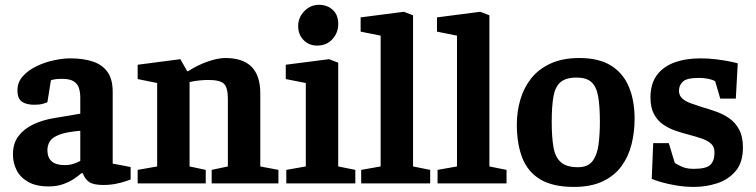

<svg xmlns="http://www.w3.org/2000/svg" viewBox="-20 -747 3080 782"><path d="M178.6 12.3Q126.8 12.3 94.4 -6.3Q62.1 -24.9 47.4 -54.4Q32.7 -84 32.7 -117.8Q32.7 -163.5 55.6 -193.3Q78.6 -223.1 116.7 -240.9Q154.9 -258.6 199.7 -265.9L307 -283.9V-350.1Q307 -370.9 301.5 -388.3Q296 -405.7 280 -415.8Q264.1 -425.9 232.9 -425.9Q213.2 -425.9 202.5 -423.9Q191.8 -421.8 187.4 -420L173 -330.4Q171.4 -329.4 156.6 -324.8Q141.7 -320.3 120.2 -320.3Q87.5 -320.3 69.3 -332.8Q51.1 -345.3 51.1 -379Q51.1 -412.4 73 -436.6Q94.9 -460.9 128.6 -477.2Q162.3 -493.5 199.3 -501.4Q236.2 -509.3 266.2 -509.3Q319.6 -509.3 358.3 -496.3Q397 -483.4 418 -453.7Q439 -423.9 439 -373.3V-80.7L512.1 -66.7V-16Q509.4 -15 493 -9.2Q476.7 -3.4 452.5 1.5Q428.2 6.4 401.2 6.4Q359.1 6.4 341.9 -6.5Q324.6 -19.3 317.5 -41.2H311.1Q302.2 -32.9 283.6 -20.1Q265 -7.2 238.7 2.5Q212.4 12.3 178.6 12.3ZM243.1 -74.6Q264.8 -74.6 281 -80.4Q297.2 -86.2 307 -91.5V-214.4Q250.3 -209.6 221.5 -198.4Q192.6 -187.2 182.9 -171.1Q173.1 -155 173.1 -135.7Q173.1 -74.6 243.1 -74.6Z M540.7 0V-55.1L620.1 -69.1V-408.9L540.7 -425V-483.3L714.6 -506L742.4 -457.1H746.2Q785 -482.1 826.2 -496.4Q867.4 -510.7 897.7 -510.7Q969.2 -510.7 1004.7 -474.9Q1040.1 -439.1 1040.1 -367V-69.1L1114 -55.1V0H842.1V-55.1L908.1 -69.1V-344Q908.1 -389.6 892.6 -405.4Q877 -421.3 829.2 -421.3Q813 -421.3 794.4 -419.6Q775.8 -418 752.1 -413V-69.1L817.9 -55.1V0Z M1146.1 0V-55.1L1225.5 -69.1V-408.9L1143.9 -425V-483.3L1320.2 -506L1357.5 -491.7V-69.1L1427.2 -55.1V0ZM1271.4 -561.3Q1238.7 -561.3 1216.6 -583.6Q1194.4 -605.9 1194.4 -641.2Q1194.4 -675.4 1219.2 -701.4Q1244.1 -727.4 1279.3 -727.4Q1312.6 -727.4 1335.1 -707Q1357.7 -686.6 1357.7 -648.7Q1357.7 -614.3 1334.2 -587.8Q1310.8 -561.3 1271.4 -561.3Z M1451.1 0V-55.1L1530.3 -69.1V-601.8L1448.8 -618.2V-676.2L1625 -699L1662.3 -684.7V-69.1L1732.1 -55.1V0Z M1762.1 0V-55.1L1841.3 -69.1V-601.8L1759.8 -618.2V-676.2L1936 -699L1973.3 -684.7V-69.1L2043.1 -55.1V0Z M2317 14.3Q2232.1 14.3 2181 -16.1Q2129.9 -46.5 2107.4 -103.7Q2085 -160.9 2085 -240Q2085 -291.6 2099 -340.3Q2113.1 -389 2143.2 -427.4Q2173.4 -465.7 2222.3 -488.2Q2271.2 -510.7 2339.9 -510.7Q2420.1 -510.7 2469.6 -479.3Q2519 -447.9 2541.9 -392.1Q2564.7 -336.2 2564.7 -263Q2564.7 -209.5 2552.3 -159.6Q2540 -109.7 2511.4 -70.5Q2482.8 -31.2 2435.1 -8.5Q2387.5 14.3 2317 14.3ZM2333.6 -66Q2375 -66 2393.7 -91.4Q2412.5 -116.8 2417.9 -159Q2423.3 -201.3 2423.3 -250.3Q2423.3 -315 2416.2 -354.6Q2409.1 -394.2 2388.9 -412.6Q2368.6 -431.1 2329 -431.1Q2284.7 -431.1 2262.9 -412.3Q2241.1 -393.6 2234.1 -354Q2227.1 -314.4 2227.1 -250.3Q2227.1 -189.7 2234 -148.7Q2240.8 -107.7 2263.8 -86.9Q2286.9 -66 2333.6 -66Z M2807.4 14.3Q2770.6 14.3 2734.8 8.4Q2698.9 2.4 2672 -5.5Q2645.1 -13.4 2634.5 -18.8L2640.4 -164H2704L2728.3 -83.4Q2736 -78.1 2755.7 -68.7Q2775.4 -59.3 2805.7 -59.3Q2856.6 -59.3 2873.3 -75.9Q2890.1 -92.4 2890.1 -126.1Q2890.1 -148.7 2876.4 -161.5Q2862.6 -174.2 2839.6 -182.2Q2816.5 -190.1 2789.6 -197.3Q2761.9 -204.3 2733.9 -213.7Q2705.9 -223.1 2682.2 -239Q2658.4 -255 2643.8 -281.8Q2629.3 -308.5 2629.3 -350.3Q2629.3 -404.9 2654.8 -440.1Q2680.4 -475.4 2726.4 -492.3Q2772.4 -509.3 2833 -509.3Q2865 -509.3 2896.3 -505.5Q2927.5 -501.7 2951.7 -496.7Q2975.8 -491.8 2984.8 -489L2976.9 -345.3H2913.6L2892.7 -416.3Q2880.8 -423 2863.4 -426.4Q2845.9 -429.7 2826.4 -429.7Q2777 -429.7 2761.2 -414.5Q2745.4 -399.3 2745.4 -377.7Q2745.4 -358.4 2758.5 -346.3Q2771.5 -334.2 2793.3 -326.4Q2815.2 -318.5 2841 -310.3Q2868.8 -302.3 2898 -291.9Q2927.2 -281.5 2951.4 -264.4Q2975.6 -247.2 2990.7 -218.7Q3005.9 -190.3 3005.9 -146.8Q3005.9 -85.6 2976.5 -50.6Q2947 -15.5 2901.2 -0.6Q2855.4 14.3 2807.4 14.3Z"/></svg>

Font: Faustina Light
Style: Regular
Weight: 300
Designer: Alfonso Garcia
Foundry: http://www.omnibus-type.com
Version: Version 1.200